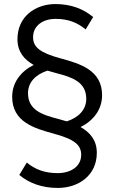

<svg xmlns="http://www.w3.org/2000/svg" viewBox="-20 -729 563 946"><path d="M253 -709C155 -709 66 -648 66 -536C66 -473 100 -435 146 -409C82 -377 40 -322 40 -252C40 -129 148 -97 243 -71C347 -43 380 -15 380 34C380 91 329 124 264 124C199 124 152 105 112 72L75 133C123 173 186 197 265 197C366 197 457 136 457 24C457 -39 423 -77 377 -103C441 -135 483 -190 483 -260C483 -383 375 -415 280 -441C176 -469 143 -497 143 -546C143 -603 192 -636 254 -636C317 -636 362 -617 402 -584L439 -645C391 -685 330 -709 253 -709ZM309 -131C295 -135 281 -139 267 -143C189 -163 118 -186 118 -270C118 -324 156 -362 214 -381C228 -377 242 -373 256 -369C334 -349 405 -326 405 -242C405 -188 367 -150 309 -131Z"/></svg>

Font: Fixel Text Regular
Style: Regular
Weight: 400
Width: 4
Designer: AlfaBravo + MacPaw
Foundry: Kyrylo Tkachov, Marchela Mozhyna, Serhii Makarenko, Maria Weinstein, Zakhar Kryvoshyya
Version: Version 1.211